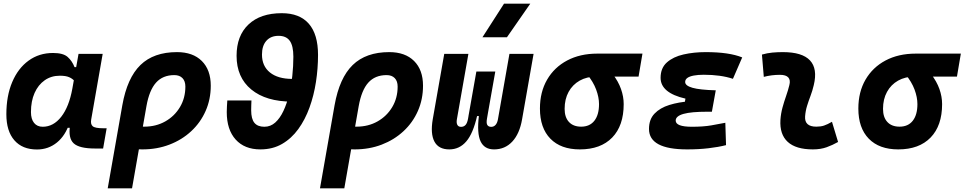

<svg xmlns="http://www.w3.org/2000/svg" viewBox="-20 -815 5325 1060"><path d="M310.5 -397Q262.7 -397 226.8 -371.8Q190.9 -346.7 170.9 -301.8Q150.9 -256.8 150.9 -196.3Q150.9 -157.7 168 -136.5Q185.1 -115.2 215.8 -115.2Q274.9 -115.2 318.1 -170.4Q361.3 -225.6 379.4 -325.7L413.6 -517.6H546.9L483.4 -154.8Q479 -129.4 491.7 -118.2Q504.4 -106.9 550.3 -106.9H568.8L549.3 4.9H504.9Q417.5 4.9 386.7 -23.7Q356 -52.2 366.7 -122.1L395 -109.4H338.4L364.3 -137.7Q341.8 -66.9 294.4 -28.3Q247.1 10.3 184.1 10.3Q103.5 10.3 59.3 -40.5Q15.1 -91.3 15.1 -184.1Q15.1 -285.6 47.4 -361.8Q79.6 -438 137.7 -480.2Q195.8 -522.5 272.9 -522.5Q328.6 -522.5 353.3 -500.7Q377.9 -479 391.6 -444.3H404.3L412.6 -340.8Q401.9 -355.5 390.9 -368.2Q379.9 -380.9 361.6 -388.9Q343.3 -397 310.5 -397Z M957 -527.3Q1044.9 -527.3 1094.2 -478.3Q1143.6 -429.2 1143.6 -341.8Q1143.6 -266.6 1115.2 -202.4Q1086.9 -138.2 1035.6 -90.6Q984.4 -43 915.5 -16.6Q846.7 9.8 765.6 9.8Q741.2 9.8 717 7.1Q692.9 4.4 668.5 -0.5L687.5 -127.9Q714.4 -115.7 776.4 -115.7Q841.3 -115.7 892.6 -144.8Q943.8 -173.8 973.6 -223.9Q1003.4 -273.9 1003.4 -336.9Q1003.4 -367.2 987.3 -383.8Q971.2 -400.4 942.4 -400.4Q878.9 -400.4 841.6 -358.9Q804.2 -317.4 788.6 -229.5L709 224.6H574.7L655.3 -233.9Q682.1 -384.8 755.4 -456.1Q828.6 -527.3 957 -527.3Z M1417.5 9.8Q1330.1 9.8 1281 -44.7Q1231.9 -99.1 1231.9 -196.3Q1231.9 -211.7 1232.9 -227.7Q1233.9 -243.7 1234.9 -260.3H1368.2Q1367.6 -246.8 1367.2 -233.2Q1366.7 -219.5 1366.7 -206.1Q1366.7 -158.8 1384.5 -137Q1402.3 -115.2 1439.5 -115.2Q1473.6 -115.2 1499.7 -138.6Q1525.7 -162 1544.6 -202.1Q1563.5 -242.2 1575.7 -292.3Q1588 -342.5 1593.8 -396.6Q1599.6 -450.7 1599.6 -502Q1599.6 -562 1579.8 -589.6Q1560.1 -617.2 1518.1 -617.2Q1474.9 -617.2 1450.6 -589.8Q1426.3 -562.5 1426.3 -513.7Q1426.3 -450.3 1470.4 -414.8Q1514.5 -379.4 1593.3 -379.4H1661.6V-253.9H1593.3Q1448.7 -253.9 1367.4 -320.9Q1286.1 -387.8 1286.1 -506.8Q1286.1 -617.7 1351.9 -679.9Q1417.7 -742.2 1535.6 -742.2Q1634.3 -742.2 1685.1 -683.8Q1735.8 -625.5 1735.8 -511.7Q1735.8 -437.5 1724.4 -362.8Q1712.9 -288.1 1688.7 -221.2Q1664.5 -154.3 1626.8 -102.3Q1589.1 -50.3 1537.2 -20.3Q1485.3 9.8 1417.5 9.8Z M2128.9 -527.3Q2216.8 -527.3 2266.1 -478.3Q2315.4 -429.2 2315.4 -341.8Q2315.4 -266.6 2287.1 -202.4Q2258.8 -138.2 2207.5 -90.6Q2156.2 -43 2087.4 -16.6Q2018.6 9.8 1937.5 9.8Q1913.1 9.8 1888.9 7.1Q1864.7 4.4 1840.3 -0.5L1859.4 -127.9Q1886.2 -115.7 1948.2 -115.7Q2013.2 -115.7 2064.5 -144.8Q2115.7 -173.8 2145.5 -223.9Q2175.3 -273.9 2175.3 -336.9Q2175.3 -367.2 2159.2 -383.8Q2143.1 -400.4 2114.3 -400.4Q2050.8 -400.4 2013.4 -358.9Q1976.1 -317.4 1960.4 -229.5L1880.9 224.6H1746.6L1827.1 -233.9Q1854 -384.8 1927.2 -456.1Q2000.5 -527.3 2128.9 -527.3Z M2707.5 9.8Q2654.3 9.8 2633.3 -34.4Q2612.3 -78.6 2624 -176.3L2674.3 -193.4L2668.5 -159.7Q2664.1 -135.3 2670.4 -125Q2676.8 -114.7 2691.9 -114.7Q2706.5 -114.7 2716.1 -125.7Q2725.6 -136.7 2729 -156.2L2792.5 -517.6H2925.8L2862.3 -156.2Q2848.6 -76.7 2808.3 -33.4Q2768.1 9.8 2707.5 9.8ZM2460.4 9.8Q2401.4 9.8 2378.4 -33.4Q2355.5 -76.7 2369.1 -156.2L2432.6 -517.6H2565.9L2502.4 -156.2Q2499 -136.7 2504.9 -125.7Q2510.7 -114.7 2525.4 -114.7Q2540.5 -114.7 2550 -125Q2559.6 -135.3 2564 -159.7L2569.8 -193.4L2614.3 -176.3Q2592.3 -78.6 2554.4 -34.4Q2516.6 9.8 2460.4 9.8ZM2566.4 -174.3 2609.9 -419.9H2714.4L2670.9 -174.3ZM2643.6 -609.4 2762.7 -794.9H2907.7L2778.8 -609.4Z M3181.2 9.8Q3076.2 9.8 3018.6 -49.3Q2960.9 -108.4 2960.9 -215.8Q2960.9 -307.1 3000.5 -375.2Q3040 -443.4 3111.3 -481.2Q3182.6 -519 3277.8 -519H3526.9L3505.4 -392.1H3272.5Q3219.7 -392.1 3180.4 -369.9Q3141.1 -347.7 3119.1 -307.6Q3097.2 -267.6 3097.2 -213.9Q3097.2 -167.5 3121.1 -141.6Q3145 -115.7 3188.5 -115.7Q3235.8 -115.7 3261.5 -148.4Q3287.1 -181.2 3287.1 -240.2Q3287.1 -277.8 3271.2 -320.6Q3255.4 -363.3 3220.7 -405.3H3362.8Q3393.6 -365.7 3408.4 -323.7Q3423.3 -281.7 3423.3 -240.2Q3423.3 -121.1 3359.9 -55.7Q3296.4 9.8 3181.2 9.8Z M3773.9 9.8Q3563 9.8 3563 -103Q3563 -155.8 3593.5 -187.7Q3624 -219.7 3675.5 -235.6Q3727.1 -251.5 3789.1 -255.9L3931.6 -316.4L3910.2 -198.2H3884.8Q3840.8 -198.2 3808.1 -195.3Q3775.4 -192.4 3753.7 -186.3Q3731.9 -180.2 3721.2 -170.9Q3710.4 -161.6 3710.4 -149.4Q3710.4 -115.2 3799.8 -115.2Q3863.3 -115.2 3906.7 -122.8Q3950.2 -130.4 3984.4 -137.2L3988.3 -13.7Q3945.8 -2.9 3891.8 3.4Q3837.9 9.8 3773.9 9.8ZM3753.9 -210.4 3764.2 -270.5Q3627 -302.2 3627 -385.3Q3627 -439.5 3661.9 -470.5Q3696.8 -501.5 3753.7 -514.4Q3810.5 -527.3 3876.5 -527.3Q4005.4 -527.3 4077.6 -498L4026.4 -379.9Q3959 -402.3 3865.2 -402.3Q3833.5 -402.3 3810.3 -397.9Q3787.1 -393.6 3774.9 -384.8Q3762.7 -376 3762.7 -362.3Q3762.7 -341.8 3803 -330.3Q3843.3 -318.8 3931.6 -316.4L3910.2 -198.2Z M4573.2 -142.6 4606.9 -31.2Q4577.1 -14.2 4543.9 -2.2Q4510.7 9.8 4467.8 9.8Q4374 9.8 4328.9 -31.7Q4283.7 -73.2 4288.6 -153.3Q4291 -188 4300 -221.2Q4309.1 -254.4 4320.1 -285.6Q4331.1 -316.9 4337.9 -345.2Q4345.2 -373 4332 -387.5Q4318.8 -401.9 4286.1 -401.9Q4239.7 -401.9 4196.8 -390.6L4186.5 -513.7Q4215.3 -522 4244.1 -524.7Q4272.9 -527.3 4301.8 -527.3Q4409.2 -527.3 4451.9 -481.4Q4494.6 -435.5 4472.7 -345.2Q4465.3 -313.5 4454.8 -285.9Q4444.3 -258.3 4435.8 -231Q4427.2 -203.6 4424.8 -172.4Q4420.9 -115.7 4486.8 -115.7Q4511.2 -115.7 4529.5 -121.8Q4547.9 -127.9 4573.2 -142.6Z M4939 9.8Q4834 9.8 4776.4 -49.3Q4718.8 -108.4 4718.8 -215.8Q4718.8 -307.1 4758.3 -375.2Q4797.9 -443.4 4869.1 -481.2Q4940.4 -519 5035.6 -519H5284.7L5263.2 -392.1H5030.3Q4977.5 -392.1 4938.2 -369.9Q4898.9 -347.7 4877 -307.6Q4855 -267.6 4855 -213.9Q4855 -167.5 4878.9 -141.6Q4902.8 -115.7 4946.3 -115.7Q4993.7 -115.7 5019.3 -148.4Q5044.9 -181.2 5044.9 -240.2Q5044.9 -277.8 5029.1 -320.6Q5013.2 -363.3 4978.5 -405.3H5120.6Q5151.4 -365.7 5166.3 -323.7Q5181.2 -281.7 5181.2 -240.2Q5181.2 -121.1 5117.7 -55.7Q5054.2 9.8 4939 9.8Z"/></svg>

Font: Cascadia Mono NF
Style: Italic
Weight: 400
Italic angle: -10°
Monospace: yes
Designer: Aaron Bell
Foundry: Saja Typeworks
Version: Version 2404.023